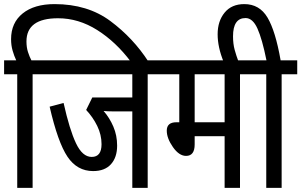

<svg xmlns="http://www.w3.org/2000/svg" viewBox="-20 -916 1469 936"><path d="M139 -554H215V-622H133Q124 -639 116.5 -662Q109 -685 109 -714Q109 -827 263 -827Q363 -827 454 -769.5Q545 -712 618 -615H704Q629 -731 518 -813.5Q407 -896 246 -896Q147 -896 90.5 -850.5Q34 -805 34 -725Q34 -695 41.5 -669Q49 -643 59 -622H0V-554H64V0H139Z M700 0V-554H776V-622H203V-554H625V-441H430L400 -380Q433 -345 454 -302Q475 -259 475 -213Q475 -151 427 -151Q382 -151 350.5 -217.5Q319 -284 290 -414L222 -396Q262 -222 309 -152Q356 -82 434 -82Q491 -82 521 -115.5Q551 -149 551 -206Q551 -256 532.5 -299Q514 -342 485 -375Q503 -373 528 -373H625V0Z M1226 -554V-622H764V-554H854V-320H840Q793 -320 793 -279Q793 -242 823 -199Q853 -156 887 -156Q929 -156 929 -212V-252H1075V0H1150V-554ZM1075 -320H929V-554H1075Z M1143 -615Q1132 -644 1124 -673Q1116 -702 1116 -739Q1116 -828 1177 -828Q1212 -828 1235 -777Q1258 -726 1279 -622H1214V-554H1278V0H1353V-554H1429V-622H1348Q1323 -765 1284 -830.5Q1245 -896 1171 -896Q1109 -896 1075 -854.5Q1041 -813 1041 -749Q1041 -686 1070 -615Z"/></svg>

Font: Noto Sans Devanagari Extra Condensed
Style: Regular
Weight: 400
Width: 2
Designer: Monotype Design Team
Foundry: Monotype Imaging Inc.
Version: 1.000